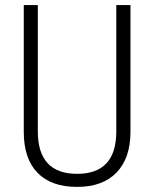

<svg xmlns="http://www.w3.org/2000/svg" viewBox="-20 -731 610 761"><path d="M497.1 -710.9V-206.5Q496.6 -103.5 441.7 -46.9Q386.7 9.8 285.6 9.8Q183.1 9.8 128.7 -46.1Q74.2 -102.1 74.2 -208.5V-710.9H129.9V-210.4Q129.9 -42 285.6 -42Q439 -42 440.9 -205.6V-710.9Z"/></svg>

Font: MAUL Condensed Light
Style: Light
Weight: 300
Designer: MAUL
Version: Version 2.137; 2017; ttfautohint (v1.8.3)